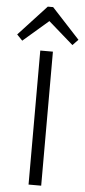

<svg xmlns="http://www.w3.org/2000/svg" viewBox="-100 -965 443 999"><g transform="rotate(5 122.0 -465.5)"><path d="M155 -700V0H89V-700ZM-38 -773 108 -931H136L282 -773L253 -743L109 -869H137L-9 -743Z"/></g></svg>

Font: Pathway Extreme 8pt Thin 12pt ExtraLight
Style: Regular
Weight: 250
Version: Version 1.001;gftools[0.9.26]